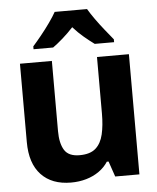

<svg xmlns="http://www.w3.org/2000/svg" viewBox="-54 -812 709 869"><g transform="rotate(-5 300.0 -378.0)"><path d="M234 10Q147 10 98.5 -41.5Q50 -93 50 -190V-546H195V-227Q195 -172 214 -141Q233 -110 283 -110Q331 -110 356 -132Q381 -154 390.5 -194.5Q400 -235 400 -289V-546H545V0H435L411 -70H403Q387 -45 361.5 -27Q336 -9 303.5 0.5Q271 10 234 10ZM117 -619Q134 -638 155.5 -664.5Q177 -691 196.5 -718.5Q216 -746 227 -766H374Q387 -744 405.5 -718Q424 -692 444.5 -666.5Q465 -641 483 -619V-606H395Q373 -622 348 -643Q323 -664 300 -690Q276 -664 251.5 -642.5Q227 -621 206 -606H117Z"/></g></svg>

Font: Noto Sans Mono
Style: Bold
Weight: 700
Designer: Monotype Design Team
Foundry: Monotype Imaging Inc.
Version: Version 2.014